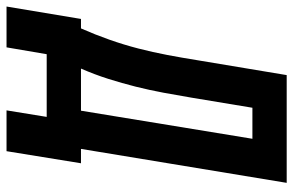

<svg xmlns="http://www.w3.org/2000/svg" viewBox="-223 -600 898 588"><g transform="rotate(90 226.0 -306.0)"><path d="M77 123H-48L-10 -105H19Q38 -148 53.5 -192Q69 -236 80.5 -280.5Q92 -325 100.5 -370Q109 -415 116 -459L162 -735H492L388 -105H432L395 123H270L290 0H98ZM271 -105 357 -630H262L231 -443Q224 -401 216 -358Q208 -315 197.5 -273Q187 -231 173.5 -188.5Q160 -146 142 -105Z"/></g></svg>

Font: Iosevka SS04 Extrabold Oblique
Style: Regular
Weight: 800
Italic angle: -9°
Monospace: yes
Designer: Belleve Invis
Foundry: Belleve Invis
Version: Version 19.0.0; ttfautohint (v1.8.4)